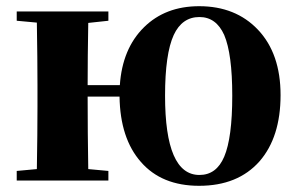

<svg xmlns="http://www.w3.org/2000/svg" viewBox="-20 -583 961 620"><path d="M704 -77Q730 -138 730 -274Q730 -409 704 -470Q678 -528 624 -528Q568 -528 541 -470Q513 -409 513 -274Q513 -18 624 -18Q679 -18 704 -77ZM367 -308Q375 -426 445 -495Q514 -563 623 -563Q741 -563 813 -487Q886 -410 886 -276Q886 -140 818 -62Q748 17 623 17Q502 17 435 -60Q368 -136 366 -271H263Q263 -153 265 -37L330 -31V0H34V-31L99 -37Q101 -153 101 -238V-308Q101 -392 99 -510L34 -516V-546H330V-516L265 -509Q263 -399 263 -308Z"/></svg>

Font: Source Han Serif SC Heavy
Style: Regular
Weight: 900
Designer: Ryoko NISHIZUKA  (kana & ideographs); Frank Grießhammer (Latin, Greek & Cyrillic); Wenlong ZHANG  (bopomofo); Sandoll Co
Foundry: Adobe Systems Incorporated
Version: Version 1.001 October 20, 2017